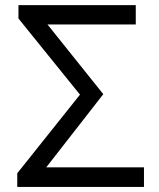

<svg xmlns="http://www.w3.org/2000/svg" viewBox="-20 -736 627 756"><path d="M47.9 0V-53.7L294.9 -363.3L52.7 -663.1V-715.8H514.6V-639.6H167L386.7 -365.2L162.1 -77.1H546.9V0Z"/></svg>

Font: Bpmf GenYo Gothic R
Style: R
Weight: 400
Foundry: But Ko
Version: Version 1.320